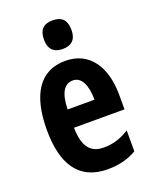

<svg xmlns="http://www.w3.org/2000/svg" viewBox="-144 -843 745 933"><g transform="rotate(-20 228.5 -376.0)"><path d="M244 -762C195 -762 173 -737 173 -687C173 -639 198 -614 244 -614C291 -614 315 -639 315 -687C315 -736 293 -762 244 -762ZM234 -556C103 -556 36 -454 36 -270C36 -97 99 10 250 10C307 10 356 -2 400 -28V-136C353 -107 314 -96 268 -96C198 -96 165 -140 164 -236H425V-309C425 -460 357 -556 234 -556ZM237 -454C280 -454 304 -407 304 -330H165C167 -418 194 -454 237 -454Z"/></g></svg>

Font: Noto Sans Arabic UI XCn
Style: Bold
Weight: 700
Width: 2
Designer: Monotype Design Team, Nadine Chahine and Nizar Qandah
Foundry: Monotype Imaging Inc.
Version: Version 2.010